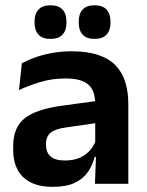

<svg xmlns="http://www.w3.org/2000/svg" viewBox="-20 -697 556 728"><path d="M340 0 344.5 -120 341 -131V-284.5L340.5 -306.5Q340.5 -354.5 314.2 -377Q288 -399.5 228.5 -399.5Q178 -399.5 133.8 -386.2Q89.5 -373 52 -355.5L63 -457.5Q85 -469 113.2 -479.2Q141.5 -489.5 176.5 -496Q211.5 -502.5 252 -502.5Q312 -502.5 353.5 -488.2Q395 -474 419.8 -447.5Q444.5 -421 455.5 -384.2Q466.5 -347.5 466.5 -303V0ZM179.5 11.5Q106.5 11.5 68.2 -25Q30 -61.5 30 -129V-143Q30 -214.5 74 -248.8Q118 -283 213.5 -296L352.5 -315L360 -232.5L232 -214Q190 -208.5 172.2 -194Q154.5 -179.5 154.5 -151.5V-146.5Q154.5 -119 171.8 -103.8Q189 -88.5 226 -88.5Q259 -88.5 282.5 -99Q306 -109.5 321.2 -126.8Q336.5 -144 343 -165.5L361 -102H339Q331 -70.5 313.2 -44.8Q295.5 -19 263.5 -3.8Q231.5 11.5 179.5 11.5ZM171 -549.5Q141 -549.5 126 -565.8Q111 -582 111 -611.5V-615Q111 -644.5 126 -660.8Q141 -677 171 -677Q202.5 -677 217.2 -660.8Q232 -644.5 232 -615V-611.5Q232 -582 217.2 -565.8Q202.5 -549.5 171 -549.5ZM338.5 -549.5Q308 -549.5 293.2 -565.8Q278.5 -582 278.5 -611.5V-615Q278.5 -644.5 293.2 -660.8Q308 -677 338.5 -677Q369 -677 384 -660.8Q399 -644.5 399 -615V-611.5Q399 -582 384 -565.8Q369 -549.5 338.5 -549.5Z"/></svg>

Font: Anek Bangla SemiBold
Style: Regular
Weight: 600
Designer: Sulekha Rajkumar (Bangla), Yesha Goshar (Latin)
Foundry: Ek Type
Version: Version 1.003